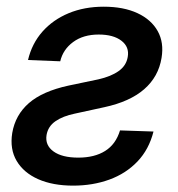

<svg xmlns="http://www.w3.org/2000/svg" viewBox="-20 -552 540 582"><path d="M64.9 -370.1Q76.7 -419.9 108.6 -456.1Q140.6 -492.2 188.2 -512Q235.8 -531.7 294.4 -531.7Q354.5 -531.7 396.5 -512.2Q438.5 -492.7 458 -457.8Q477.5 -422.9 469.7 -376.5Q460.4 -319.3 417 -281.5Q373.5 -243.7 296.4 -227.1L206.5 -207.5Q170.9 -200.2 148.2 -184.6Q125.5 -168.9 121.1 -142.6Q116.2 -111.8 142.1 -93Q168 -74.2 217.3 -74.2Q266.6 -74.2 298.8 -94.5Q331.1 -114.7 343.8 -156.7L445.3 -153.3Q431.6 -99.1 396.7 -62.5Q361.8 -25.9 311.5 -7.6Q261.2 10.7 201.7 10.7Q140.1 10.7 95.9 -8.8Q51.8 -28.3 30.5 -64.2Q9.3 -100.1 17.1 -148.9Q26.4 -203.6 67.6 -239.5Q108.9 -275.4 187.5 -292.5L278.3 -311.5Q316.9 -320.3 339.8 -336.7Q362.8 -353 367.2 -379.4Q372.6 -409.7 348.1 -428.5Q323.7 -447.3 279.3 -447.3Q232.4 -447.3 201.7 -424.6Q170.9 -401.9 162.6 -366.2Z"/></svg>

Font: Inter 28pt Medium
Style: Italic
Weight: 500
Italic angle: -9.3988°
Designer: Rasmus Andersson
Foundry: rsms
Version: Version 4.001;git-66647c0bb